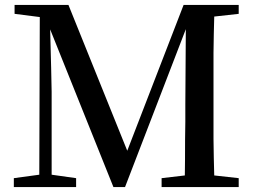

<svg xmlns="http://www.w3.org/2000/svg" viewBox="-20 -757 1033 777"><path d="M847 -690Q845 -625 844 -542V-195Q845 -112 847 -47L946 -36V0H634V-36L728 -47Q729 -102 729 -193L730 -264V-334L732 -639L486 0H439L183 -638Q184 -605 185 -560L186 -520L187 -482Q189 -395 189 -386V-50L288 -36V0H36V-36L139 -50L141 -688L39 -701V-737H257L495 -147L723 -737H946V-701Z"/></svg>

Font: `n[OS CN SemiBold
Style: <[WOS[P|ûg*[NI>           
Weight: 600
Designer: Ryoko NISHIZUKA ¬âXZm¬º[P (kana & ideographs); Frank Grie√ühammer (Latin, Greek & Cyrillic); Wenlong ZHANG _ e¬á¬ü¬ô (b
Foundry: Adobe Systems Incorporated
Version: Version 1.00 April 7, 2017, initial release